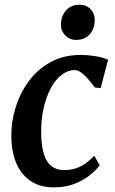

<svg xmlns="http://www.w3.org/2000/svg" viewBox="-20 -802 500 832"><path d="M212.5 10Q127.5 10 78.8 -48Q30 -106 29 -213.5Q28.5 -273.5 47.2 -335Q66 -396.5 103.5 -448.5Q141 -500.5 198 -532.2Q255 -564 330.5 -564Q359 -564 392.5 -558.8Q426 -553.5 448.5 -543L416 -420L390.5 -423Q378.5 -440 363.5 -457.5Q348.5 -475 333 -486.8Q317.5 -498.5 304 -498.5Q274.5 -498.5 247.8 -478.2Q221 -458 200.8 -421Q180.5 -384 169 -333.2Q157.5 -282.5 158.5 -221Q159.5 -167 170.8 -132.5Q182 -98 203.8 -81.5Q225.5 -65 257 -65Q287.5 -65 310.8 -73.2Q334 -81.5 353 -95.5Q372 -109.5 388.5 -127L412 -86Q399 -67.5 372 -45Q345 -22.5 305 -6.2Q265 10 212.5 10ZM309.5 -629Q281.5 -629 262.2 -649.2Q243 -669.5 244 -698.5Q245.5 -734 267 -757.8Q288.5 -781.5 324 -781.5Q355 -781.5 373 -761.8Q391 -742 390.5 -715Q390.5 -678.5 369.2 -653.8Q348 -629 309.5 -629Z"/></svg>

Font: Merriweather 28pt SemiBold
Style: Italic
Weight: 600
Italic angle: -7.8°
Version: Version 2.101